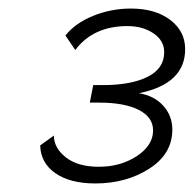

<svg xmlns="http://www.w3.org/2000/svg" viewBox="-20 -831 453 449"><path d="M74 -491 106 -514Q106 -485 134 -463Q162 -441 211 -441Q262 -441 300 -466Q338 -491 338 -526Q338 -557 304.5 -574Q271 -591 212 -591H190L198 -632H220Q287 -632 325.5 -651.5Q364 -671 364 -709Q364 -736 339 -753Q314 -770 278 -770Q198 -770 156 -714L133 -748Q156 -777 198 -794Q240 -811 286 -811Q343 -811 378 -784.5Q413 -758 413 -716Q413 -635 305 -613Q341 -607 362 -583.5Q383 -560 383 -528Q383 -471 329 -436.5Q275 -402 203 -402Q144 -402 109.5 -426Q75 -450 74 -491Z"/></svg>

Font: Raleway-v4020
Style: Italic
Weight: 400
Italic angle: -12°
Designer: Matt McInerney, Pablo Impallari, Rodrigo Fuenzalida
Foundry: Matt McInerney, Pablo Impallari, Rodrigo Fuenzalida
Version: Version 4.020;PS 004.020;hotconv 1.0.88;makeotf.lib2.5.64775